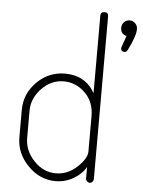

<svg xmlns="http://www.w3.org/2000/svg" viewBox="-54 -811 642 861"><g transform="rotate(5 266.5 -381.0)"><path d="M382 -768Q399 -768 399 -751V-18Q399 -11 394 -5.5Q389 0 382 0Q375 0 369.5 -5.5Q364 -11 364 -18V-70Q347 -38 309.5 -16Q272 6 228 6Q157 6 103.5 -49Q50 -104 50 -176V-298Q50 -372 103 -425Q156 -478 230 -478Q321 -478 364 -402V-751Q364 -768 382 -768ZM85 -298V-176Q85 -119 127.5 -74Q170 -29 226 -29Q280 -29 322 -68.5Q364 -108 364 -139V-298Q364 -363 322.5 -403Q281 -443 227 -443Q170 -443 127.5 -398.5Q85 -354 85 -298ZM498 -741Q512 -741 522.5 -730.5Q533 -720 533 -705Q533 -674 500 -608Q495 -598 486 -598Q470 -598 470 -613Q470 -617 471 -619L489 -670Q462 -677 462 -705Q462 -720 472 -730.5Q482 -741 498 -741Z"/></g></svg>

Font: Dosis
Style: ExtraLight
Weight: 250
Designer: Edgar Tolentino, Pablo Impallari, Igino Marini
Foundry: Edgar Tolentino, Pablo Impallari, Igino Marini
Version: Version 1.007